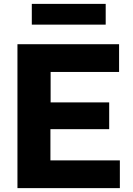

<svg xmlns="http://www.w3.org/2000/svg" viewBox="-20 -970 684 990"><path d="M70 -742H594V-599H241V-442H543V-304H240V-143H598V0H70ZM525 -843H144V-950H525Z"/></svg>

Font: Morrison
Style: Bold
Weight: 700
Designer: Pablo Impallari, Rodrigo Fuenzalida (Modified by Dan O. Williams)
Version: Version 0.03;June 6, 2019;FontCreator 11.5.0.2425 64-bit; tt